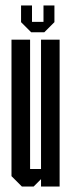

<svg xmlns="http://www.w3.org/2000/svg" viewBox="-20 -682 260 702"><path d="M94 -564 57 -601V-662H97V-602H139V-662H179V-601L142 -564ZM130 0V-27L103 0H60L22 -38V-537H90V-64H130V-537H198V0Z"/></svg>

Font: Commune Nuit Debout
Style: Regular
Weight: 400
Designer: Sébastien Marchal
Foundry: Sébastien Marchal
Version: Version 1.003;PS 1.3;hotconv 1.0.88;makeotf.lib2.5.647800